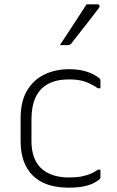

<svg xmlns="http://www.w3.org/2000/svg" viewBox="-20 -855 540 885"><path d="M298 -536Q337 -536 366 -528.5Q395 -521 413 -511Q431 -501 438 -494Q442 -490 442.5 -488Q443 -486 443 -481Q443 -473 443 -464.5Q443 -456 443 -448H431Q412 -462 380.5 -475.5Q349 -489 298 -489Q240 -489 201.5 -468Q163 -447 144 -406Q125 -365 125 -305V-205Q125 -165 135.5 -134Q146 -103 167 -82Q189 -60 222 -48.5Q255 -37 298 -37Q333 -37 357.5 -42Q382 -47 400 -55Q418 -63 431 -73H443Q443 -64 443 -55.5Q443 -47 443 -38Q443 -36 442.5 -34Q442 -32 440 -30Q432 -22 414.5 -12.5Q397 -3 368.5 3.5Q340 10 297 10Q243 10 202 -3.5Q161 -17 132.5 -44.5Q104 -72 89.5 -112Q75 -152 75 -204V-310Q75 -388 105 -438Q135 -488 185.5 -512Q236 -536 298 -536ZM379 -835Q396 -835 405.5 -835Q415 -835 429 -835Q437 -835 438.5 -829Q440 -823 435 -817Q412 -787 393.5 -763Q375 -739 355.5 -714.5Q336 -690 309 -655Q307 -652 302.5 -649.5Q298 -647 292 -647Q282 -647 273.5 -647Q265 -647 256 -647Q276 -677 296.5 -708.5Q317 -740 338 -772Q359 -804 379 -835Z"/></svg>

Font: Recursive Light
Style: Regular
Weight: 300
Version: Version 1.085